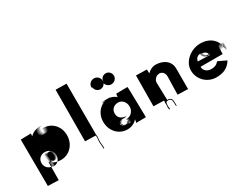

<svg xmlns="http://www.w3.org/2000/svg" viewBox="-73 -1423 2703 2084"><g transform="rotate(-30 1279.0 -380.5)"><path d="M526 -325C527 -435 448 -524 336 -522C284 -520 449 -518 337 -516C285 -514 450 -514 338 -513C285 -512 450 -510 338 -509C285 -508 450 -507 338 -506C285 -505 451 -504 338 -501C285 -498 450 -496 337 -495C284 -494 449 -493 336 -492C283 -491 448 -489 335 -488C282 -487 448 -487 335 -485C282 -483 446 -482 333 -480C280 -479 444 -478 330 -476C276 -474 441 -472 327 -471C274 -470 437 -469 324 -468C271 -467 435 -467 322 -466C269 -465 433 -464 319 -463C265 -462 430 -462 316 -461C263 -460 427 -460 313 -460C259 -460 423 -459 309 -459C255 -459 419 -459 306 -459C253 -459 417 -460 303 -460C249 -460 413 -461 299 -461C245 -461 410 -462 296 -462C242 -462 407 -462 293 -463C239 -464 403 -464 289 -465C236 -465 400 -466 287 -467C234 -468 398 -470 285 -470C232 -470 395 -474 282 -474C229 -474 393 -477 279 -477C226 -477 390 -480 277 -480C224 -480 389 -482 276 -482C222 -482 385 -483 271 -483C218 -483 384 -487 271 -490C218 -493 383 -496 270 -498C217 -500 383 -502 270 -504C217 -506 383 -508 270 -510C217 -511 382 -512 269 -514C216 -516 382 -520 269 -520C216 -520 382 -523 269 -523C217 -523 383 -526 271 -528C219 -529 384 -530 272 -531C220 -532 385 -533 273 -534C221 -535 386 -536 274 -537C222 -538 388 -539 276 -540C225 -541 390 -542 279 -543C228 -544 394 -545 283 -546C231 -547 398 -547 287 -548C236 -549 402 -549 291 -550C239 -550 406 -551 294 -551C243 -551 409 -552 298 -552C247 -552 413 -553 302 -553C249 -553 419 -554 306 -554C254 -554 420 -553 309 -553C258 -553 214 -529 187 -497L191 -495C193 -494 194 -538 195 -537C195 -537 66 -535 67 -534C68 -533 70 48 70 49C71 50 203 51 204 53L206 -174C238 -142 281 -125 333 -124C446 -123 526 -214 526 -325ZM317 -195C318 -141 279 -103 230 -104C182 -105 282 -107 232 -107C182 -107 282 -109 232 -109C183 -109 283 -112 233 -114C184 -116 284 -118 234 -120C185 -122 284 -125 234 -128C184 -131 285 -133 235 -136C185 -139 284 -142 234 -145C184 -147 285 -150 234 -153C184 -156 283 -158 233 -160C183 -163 283 -165 233 -167C183 -169 283 -174 232 -174C182 -174 282 -177 232 -177C183 -177 283 -177 233 -177C184 -176 285 -175 235 -174C186 -173 287 -172 237 -171C188 -170 289 -168 240 -167C192 -165 293 -164 245 -163C197 -162 298 -162 249 -161C201 -161 302 -160 253 -159C205 -159 306 -158 257 -158C207 -158 311 -157 261 -157C213 -157 315 -156 266 -156C218 -156 319 -156 271 -156C221 -156 325 -157 275 -157C227 -157 329 -159 280 -159C230 -159 334 -162 284 -162C236 -162 337 -163 288 -164C240 -165 341 -167 292 -168C243 -169 343 -171 294 -172C245 -173 347 -174 298 -176C250 -178 350 -180 301 -182C252 -184 353 -186 303 -188C254 -190 355 -191 305 -192C256 -193 355 -195 305 -196C256 -197 356 -197 306 -198C257 -199 357 -202 307 -205C258 -208 357 -211 307 -212C257 -213 357 -214 307 -215C257 -216 357 -218 307 -219C257 -220 357 -222 306 -224C256 -226 356 -230 305 -230C255 -230 353 -235 303 -235C253 -235 353 -238 302 -239C252 -240 352 -242 301 -243C251 -244 350 -246 299 -248C248 -250 347 -252 296 -254C245 -256 344 -257 292 -258C241 -259 340 -260 288 -261C237 -262 334 -263 282 -264C231 -265 329 -265 277 -266C225 -267 323 -267 271 -267C219 -268 317 -268 265 -268C214 -268 312 -268 260 -268C209 -267 308 -266 256 -266C205 -266 303 -266 252 -265C201 -265 299 -264 247 -263C196 -262 294 -262 243 -262C192 -261 291 -260 239 -259C188 -258 286 -258 234 -257C183 -256 281 -252 229 -252C179 -252 278 -251 228 -251C178 -251 278 -252 228 -252C178 -252 278 -255 228 -255C179 -255 279 -256 229 -257C180 -258 280 -260 230 -261C181 -262 281 -265 231 -265C181 -265 281 -267 231 -267C182 -267 281 -269 230 -270C180 -271 279 -272 227 -272C176 -272 275 -272 224 -271C173 -270 272 -268 222 -268C172 -268 272 -266 222 -266C172 -266 271 -264 221 -263C171 -262 271 -261 220 -260C170 -258 269 -256 219 -256C169 -256 269 -252 219 -252C169 -252 269 -248 219 -248C170 -248 270 -243 220 -243C170 -243 270 -240 220 -240C170 -240 270 -236 220 -236C171 -236 270 -234 220 -233C171 -233 270 -231 220 -231C169 -231 269 -226 220 -226C170 -226 270 -225 220 -225C171 -225 270 -222 220 -220C171 -218 271 -217 221 -215C172 -214 271 -211 221 -209C172 -207 271 -206 221 -203C172 -201 272 -198 222 -195C173 -192 273 -189 223 -187C174 -185 273 -183 223 -181C174 -179 273 -177 223 -174C173 -171 274 -169 224 -167C175 -165 274 -163 224 -160C175 -158 275 -155 225 -153C176 -149 275 -146 225 -144C176 -142 276 -139 226 -136C176 -133 275 -131 225 -128C175 -125 275 -123 225 -121C175 -119 274 -117 224 -115C174 -113 274 -111 224 -111C174 -111 134 -147 134 -200C134 -251 172 -288 224 -287C279 -286 316 -248 317 -195Z M795 -38C795 -32 795 -26 796 -21C796 -18 797 -16 797 -13V-9V-6V-3C797 3 806 2 806 -4V-6V-10V-13C806 -16 805 -18 805 -21V-26C803 -43 802 -59 801 -77V-98C801 -106 802 -111 802 -118L803 -128C804 -141 807 -155 802 -165L801 -812C800 -813 666 -814 665 -814C664 -814 663 -170 662 -169C662 -169 793 -167 793 -166C793 -165 792 -163 793 -162C801 -145 792 -120 792 -98V-77C793 -63 795 -51 795 -38Z M1084 -713C1045 -712 1014 -681 1014 -641C1014 -601 1015 -677 1015 -638C1015 -600 1016 -675 1016 -637C1016 -598 1018 -674 1019 -636C1020 -598 1022 -674 1023 -637C1024 -600 1024 -677 1024 -640C1024 -603 1023 -680 1023 -643C1023 -605 1053 -575 1091 -575C1128 -575 1158 -607 1157 -645C1156 -683 1123 -714 1084 -713ZM1224 -697C1188 -697 1159 -670 1158 -634C1158 -596 1156 -675 1156 -637C1156 -600 1155 -678 1154 -640C1153 -602 1152 -679 1151 -640C1150 -601 1148 -676 1148 -637C1147 -598 1148 -634 1148 -634C1148 -596 1180 -562 1218 -562C1257 -562 1289 -590 1290 -628C1291 -666 1261 -697 1224 -697ZM938 -253C938 -362 1016 -450 1128 -448C1180 -446 1015 -443 1127 -438C1178 -433 1014 -429 1126 -427C1177 -425 1012 -423 1123 -421C1173 -419 1007 -417 1118 -416C1168 -415 1001 -413 1109 -411C1157 -409 988 -408 1096 -408C1143 -408 974 -409 1084 -410C1133 -411 966 -413 1074 -416C1122 -419 955 -423 1066 -428C1116 -432 952 -435 1065 -437C1118 -440 956 -443 1073 -447C1129 -452 1175 -438 1208 -408C1210 -409 1211 -447 1213 -448C1215 -449 1351 -450 1355 -450C1360 -451 1363 -66 1365 -66C1365 -66 1238 -65 1242 -64C1246 -63 1250 -107 1252 -107C1254 -107 1253 -106 1253 -106C1224 -74 1182 -50 1129 -50C1017 -50 938 -141 938 -253ZM1091 -269C1091 -219 1127 -184 1181 -185C1232 -188 1125 -186 1176 -186C1228 -186 1118 -182 1172 -182C1224 -182 1118 -179 1172 -179C1224 -179 1117 -178 1171 -178C1223 -176 1117 -173 1171 -173C1221 -173 1113 -174 1165 -174C1214 -174 1106 -174 1156 -175C1206 -176 1083 -177 1135 -176C1182 -176 1072 -174 1123 -173C1172 -172 1064 -171 1116 -169C1166 -167 1057 -164 1106 -159C1153 -154 1044 -150 1096 -146C1146 -142 1040 -137 1097 -130C1151 -124 1050 -119 1109 -115C1166 -111 1064 -109 1121 -108C1176 -107 1075 -105 1135 -105C1193 -105 1093 -105 1152 -108C1209 -110 1107 -112 1163 -114C1217 -116 1114 -118 1170 -121C1224 -124 1119 -129 1174 -129C1227 -129 1121 -121 1175 -119C1227 -117 1122 -116 1176 -114C1228 -112 1122 -107 1176 -107C1228 -107 1123 -103 1177 -103C1229 -103 1124 -101 1179 -100C1232 -99 1127 -99 1182 -99C1235 -99 1130 -99 1185 -100C1238 -101 1132 -104 1186 -104C1238 -104 1131 -108 1185 -108C1237 -108 1131 -115 1185 -115C1237 -115 1130 -120 1184 -120C1235 -120 1129 -126 1183 -131C1234 -136 1128 -140 1182 -142C1234 -144 1127 -148 1181 -153C1233 -159 1270 -201 1270 -256C1270 -312 1231 -355 1181 -355C1131 -355 1091 -322 1091 -269Z M1624 -103V-93C1624 -86 1625 -81 1625 -74V-70C1624 -66 1624 -62 1624 -57V-53C1624 -48 1622 -43 1622 -39C1622 -27 1625 -18 1629 -10C1631 -7 1637 -13 1637 -15C1634 -24 1634 -37 1633 -48V-52V-55C1633 -57 1634 -59 1634 -61V-65V-70C1637 -84 1636 -96 1648 -102C1653 -102 1659 -103 1664 -103H1669C1693 -103 1707 -86 1707 -61V-55C1707 -50 1708 -46 1708 -42V-38V-34V-30V-18C1708 -14 1709 -10 1711 -8C1719 -3 1717 -14 1717 -18V-29V-34V-38C1717 -43 1716 -47 1716 -51V-55V-61C1716 -90 1699 -112 1669 -112H1664H1659C1657 -112 1655 -329 1653 -329C1651 -367 1688 -404 1727 -404C1768 -404 1792 -367 1790 -327C1788 -326 1786 -106 1785 -105C1784 -104 1915 -103 1914 -101V-357C1914 -468 1816 -505 1746 -507C1704 -509 1666 -490 1636 -461C1637 -463 1635 -465 1634 -467L1633 -509C1633 -510 1499 -512 1498 -512C1497 -512 1496 -127 1495 -127C1495 -127 1625 -125 1625 -124C1624 -122 1625 -120 1626 -119V-118C1625 -114 1624 -108 1624 -103Z M2430 -270C2430 -406 2430 -268 2430 -274C2430 -410 2430 -271 2430 -277C2430 -412 2431 -275 2431 -280C2431 -416 2431 -276 2432 -282C2432 -418 2433 -279 2434 -286C2435 -422 2436 -284 2437 -290C2439 -426 2440 -287 2441 -293C2443 -429 2445 -289 2446 -295C2447 -431 2447 -290 2448 -296C2449 -431 2451 -291 2452 -297C2453 -432 2454 -293 2456 -298C2458 -433 2460 -293 2462 -298C2464 -433 2466 -293 2469 -298C2471 -433 2474 -292 2477 -297C2479 -432 2481 -291 2484 -296C2486 -431 2488 -290 2490 -294C2492 -428 2494 -286 2495 -290C2496 -424 2497 -283 2498 -287C2499 -421 2499 -278 2499 -282C2499 -416 2499 -277 2499 -277C2499 -410 2498 -268 2498 -272C2497 -405 2498 -263 2497 -267C2497 -401 2495 -261 2494 -265C2493 -399 2492 -257 2490 -262C2488 -396 2487 -256 2486 -261C2485 -396 2484 -255 2483 -260C2482 -395 2391 -464 2273 -464C2157 -464 2041 -373 2041 -260C2041 -148 2132 -57 2246 -57C2332 -57 2396 -84 2440 -157C2438 -157 2341 -205 2339 -205C2305 -171 2284 -163 2239 -163C2205 -163 2152 -184 2152 -243H2429C2430 -249 2430 -258 2430 -264ZM2156 -308C2158 -343 2186 -370 2232 -370C2274 -370 2192 -369 2239 -369C2280 -369 2196 -369 2244 -369H2250C2291 -369 2209 -369 2257 -369H2276C2317 -369 2234 -369 2281 -369C2322 -369 2239 -370 2286 -370C2326 -370 2243 -371 2291 -372C2332 -373 2249 -373 2297 -375C2338 -377 2255 -379 2302 -381C2342 -383 2259 -385 2305 -387C2345 -389 2260 -391 2306 -394C2345 -397 2260 -400 2305 -402C2344 -404 2258 -406 2303 -408C2341 -410 2255 -413 2299 -415C2336 -417 2249 -417 2292 -419C2328 -421 2241 -422 2283 -423C2319 -424 2232 -424 2275 -424C2311 -424 2224 -424 2267 -424C2267 -424 2217 -425 2260 -425C2260 -425 2209 -424 2253 -424C2290 -424 2204 -424 2248 -424C2285 -424 2199 -423 2243 -423C2281 -422 2195 -422 2239 -421C2277 -420 2190 -419 2234 -418C2271 -417 2185 -416 2229 -414C2266 -412 2180 -411 2224 -409C2262 -407 2176 -406 2221 -404C2259 -402 2174 -401 2219 -400C2258 -399 2172 -397 2218 -396C2257 -395 2172 -392 2218 -392C2257 -392 2172 -389 2218 -389C2257 -389 2172 -385 2218 -385C2257 -385 2172 -382 2218 -382C2257 -382 2172 -379 2218 -377C2257 -375 2173 -374 2219 -372C2259 -370 2175 -369 2221 -367C2260 -366 2176 -365 2222 -363C2261 -361 2177 -359 2224 -357C2264 -355 2179 -351 2226 -351C2265 -351 2183 -347 2229 -347C2269 -347 2184 -344 2231 -342C2271 -340 2188 -339 2234 -338C2274 -337 2190 -335 2237 -333C2277 -331 2194 -329 2241 -329C2280 -329 2197 -326 2243 -326C2283 -326 2200 -323 2247 -322C2287 -321 2203 -319 2251 -318C2292 -317 2209 -315 2257 -315C2296 -315 2216 -313 2262 -313C2303 -313 2219 -311 2266 -310C2307 -309 2225 -308 2273 -308C2314 -308 2232 -308 2279 -308C2319 -308 2236 -307 2283 -307H2287C2328 -307 2245 -308 2292 -308C2333 -308 2250 -309 2299 -311C2341 -313 2259 -314 2306 -315C2346 -316 2263 -318 2310 -318C2349 -318 2265 -320 2311 -320C2351 -320 2267 -322 2313 -323C2352 -324 2266 -325 2311 -326C2349 -327 2263 -328 2308 -328C2346 -328 2260 -326 2305 -326C2344 -326 2257 -325 2303 -325C2341 -325 2255 -323 2300 -322C2338 -321 2252 -320 2295 -319C2332 -317 2245 -316 2290 -316C2328 -316 2242 -316 2287 -316H2284C2323 -316 2234 -317 2280 -317C2318 -317 2231 -317 2274 -317C2311 -317 2225 -317 2270 -318C2308 -319 2222 -319 2266 -320C2304 -321 2217 -322 2261 -323C2299 -324 2212 -325 2256 -326C2294 -327 2208 -327 2253 -328C2291 -329 2205 -332 2250 -332C2289 -332 2201 -335 2247 -335C2285 -335 2199 -337 2244 -338C2282 -340 2197 -341 2242 -342C2281 -343 2194 -344 2239 -346C2277 -348 2192 -350 2237 -351C2275 -353 2189 -353 2234 -355C2272 -357 2187 -358 2232 -360C2271 -362 2298 -342 2304 -303C2303 -305 2157 -306 2156 -308Z"/></g></svg>

Font: Hussar Wojna
Style: 3
Weight: 400
Designer: Robert Jablonski
Foundry: Cannot Into Space Fonts
Version: Version 1.01